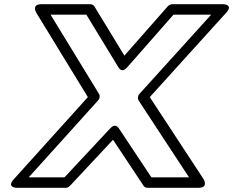

<svg xmlns="http://www.w3.org/2000/svg" viewBox="-20 -870 1111 915"><path d="M880.7 -25H701.4L545.6 -259.6C542.4 -264.5 527.9 -282.4 506.6 -259.6L287.4 -25H117L447.8 -391.8C455.8 -400.6 457.4 -413.2 452.1 -422L221 -800H391.6L545 -548.1C546.2 -546.2 560.6 -520.2 585.2 -548.1L806.7 -800H986.3L644.3 -422.3C635.8 -412.9 635.1 -399.5 640.3 -391.5ZM925.6 25C975.1 25 950.7 -15.5 950.7 -15.5L693.8 -407.2L1058.3 -809.7C1093.7 -848.9 1043.9 -850 1043.9 -850H800.9C794.3 -850 785.2 -846.4 779.5 -839.9L572.8 -604.9L429.6 -839.9C426.4 -845.3 419 -850 410.9 -850H177.9C128.7 -850 152.5 -810 152.5 -810L398.7 -407.2L45.2 -15.2C9.9 24 59.6 25 59.6 25H292.6C300.1 25 307.9 21.5 313.4 15.6L518.6 -204L664.4 15.6C668.2 21.4 675.1 25 682.6 25Z"/></svg>

Font: Hussar Techniczny
Style: Bold 
Weight: 700
Foundry: Cannot Into Space Fonts
Version: Version 0.77